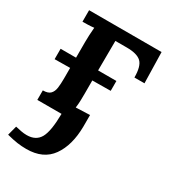

<svg xmlns="http://www.w3.org/2000/svg" viewBox="-178 -598 834 927"><g transform="rotate(30 238.5 -134.0)"><path d="M43 0V-53Q72 -53 84.5 -66Q97 -79 100 -101.5Q103 -124 103 -153V-213L17 -212V-270H103V-357Q103 -374 104 -396Q105 -418 107 -439Q91 -437 73 -436.5Q55 -436 43 -436V-500H447L451 -328H395Q395 -391 371.5 -413Q348 -435 291 -435H227L226 -270H328V-215L226 -214V-143Q226 -126 225.5 -104Q225 -82 222 -61L300 -64V0Q299 105 254 168.5Q209 232 115 232Q89 232 64.5 228.5Q40 225 5 216L19 163Q36 167 52 170Q68 173 83 173Q134 173 155.5 135Q177 97 178 0Z"/></g></svg>

Font: Lora SemiBold
Style: Regular
Weight: 600
Designer: Olga Karpushina, Alexei Vanyashin (Cyrillic)
Foundry: Cyreal
Version: Version 3.011; ttfautohint (v1.8.4.7-5d5b)